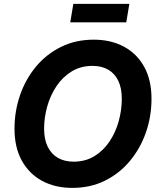

<svg xmlns="http://www.w3.org/2000/svg" viewBox="-20 -938 807 969"><path d="M345.2 10.3Q258.3 10.3 192.6 -25.1Q127 -60.5 90.1 -127.2Q53.2 -193.8 53.2 -288.1Q53.2 -377 81.3 -458Q109.4 -539.1 161.9 -602.1Q214.4 -665 288.1 -701.4Q361.8 -737.8 453.1 -737.8Q539.6 -737.8 605.2 -702.6Q670.9 -667.5 707.8 -600.8Q744.6 -534.2 744.6 -439.5Q744.6 -350.1 716.3 -269.3Q688 -188.5 635.5 -125.5Q583 -62.5 509.5 -26.1Q436 10.3 345.2 10.3ZM351.6 -122.1Q411.1 -122.1 456.8 -150.1Q502.4 -178.2 533.2 -224.6Q564 -271 579.3 -327.1Q594.7 -383.3 594.7 -439Q594.7 -493.7 576.9 -530.5Q559.1 -567.4 525.9 -586.4Q492.7 -605.5 447.3 -605.5Q387.2 -605.5 341.6 -577.4Q295.9 -549.3 264.9 -502.9Q233.9 -456.5 218.3 -400.6Q202.6 -344.7 202.6 -288.6Q202.6 -234.4 220.9 -197.3Q239.3 -160.2 272.5 -141.1Q305.7 -122.1 351.6 -122.1ZM632.8 -918.5 617.2 -825.2H334.5L350.1 -918.5Z"/></svg>

Font: Inter 17pt
Style: Bold Italic
Weight: 700
Italic angle: -9.3988°
Version: Version 4.001;git-66647c0bb